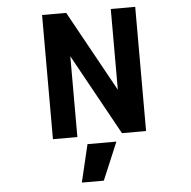

<svg xmlns="http://www.w3.org/2000/svg" viewBox="-64 -795 1127 1131"><g transform="rotate(-5 500.0 -230.0)"><path d="M597.7 48.8 503.9 271.5H374L426.8 48.8ZM226.6 2V-732.4H369.1L632.8 -254.9V-732.4H777.3V2H634.8L371.1 -475.6V2Z"/></g></svg>

Font: Gen Shin Gothic Monospace Bold
Style: Bold
Weight: 700
Designer: [Source Han Sans]
Ryoko NISHIZUKA  (kana & ideographs); Paul D. Hunt (Latin, Greek & Cyrillic); Wenlong ZHANG  (bopomofo
Version: Version 1.002.20150607